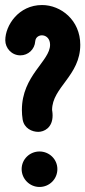

<svg xmlns="http://www.w3.org/2000/svg" viewBox="-20 -716 339 763"><path d="M137 27C176 27 208 -4 208 -44C208 -83 176 -114 137 -114C98 -114 66 -83 66 -44C66 -5 98 27 137 27ZM189 -257C189 -270 187 -277 187 -279C187 -369 299 -415 299 -538C299 -636 222 -696 147 -696C54 -696 1 -615 1 -556C1 -525 26 -496 61 -496C92 -496 118 -520 120 -552C123 -586 179 -585 179 -538C179 -473 67 -416 67 -279C67 -266 68 -254 70 -241C76 -206 107 -192 132 -192C155 -192 189 -208 189 -257Z"/></svg>

Font: LS
Style: Bold
Weight: 700
Designer: BSozoo
Foundry: BSozoo
Version: Version 001.000